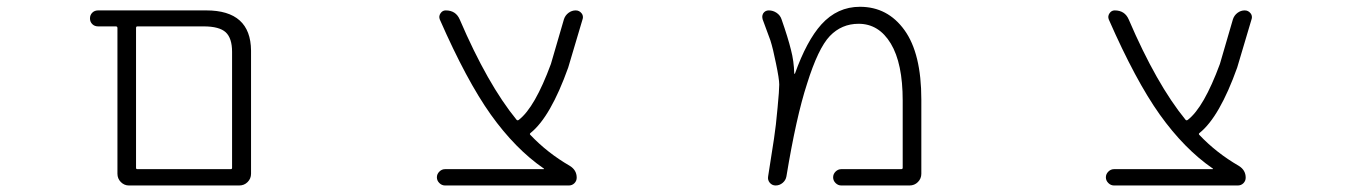

<svg xmlns="http://www.w3.org/2000/svg" viewBox="-20 -576 4040 574"><path d="M381.8 -21.5H365.2Q351.6 -21.5 341.3 -31.7Q331.1 -42 331.1 -56.6V-492.2Q331.1 -497.1 326.2 -497.1H273.4Q262.7 -497.1 255.9 -503.9Q249 -510.7 249 -521Q249 -531.2 255.9 -538.1Q262.7 -544.9 273.4 -544.9H596.7Q729.5 -544.9 730.5 -424.8V-56.6Q730.5 -42 720.2 -31.7Q710 -21.5 695.3 -21.5ZM673.8 -420.9Q673.8 -461.9 654.8 -479.5Q635.7 -497.1 588.9 -497.1H390.6Q386.7 -497.1 386.7 -492.2V-74.2Q386.7 -70.3 390.6 -70.3H669.9Q673.8 -70.3 673.8 -74.2Z M1605.5 -70.3Q1606.4 -70.3 1606.4 -71.3Q1606.4 -72.3 1605.5 -72.3Q1520.5 -130.9 1447.3 -233.4Q1375 -335 1294.9 -517.6Q1291 -527.3 1296.9 -536.1Q1302.7 -544.9 1312.5 -544.9Q1342.8 -544.9 1354.5 -517.6Q1437.5 -324.2 1524.4 -217.8Q1527.3 -214.8 1531.2 -217.8Q1579.1 -254.9 1627 -384.8L1666 -518.6Q1669.9 -530.3 1679.7 -537.6Q1689.5 -544.9 1701.2 -544.9Q1711.9 -544.9 1718.8 -536.1Q1722.7 -531.2 1722.7 -524.4Q1722.7 -521.5 1721.7 -518.6L1678.7 -374Q1626 -226.6 1566.4 -178.7Q1562.5 -175.8 1565.4 -172.9Q1616.2 -119.1 1683.6 -80.1Q1704.1 -67.4 1704.1 -44.9Q1704.1 -35.2 1697.3 -28.3Q1690.4 -21.5 1680.7 -21.5H1310.5Q1300.8 -21.5 1293.5 -28.8Q1286.1 -36.1 1286.1 -45.9Q1286.1 -55.7 1293.5 -63Q1300.8 -70.3 1310.5 -70.3Z M2495.1 -21.5Q2485.4 -21.5 2478 -28.8Q2470.7 -36.1 2470.7 -45.9Q2470.7 -55.7 2478 -63Q2485.4 -70.3 2495.1 -70.3H2673.8Q2678.7 -70.3 2678.7 -74.2V-275.4Q2678.7 -386.7 2643.1 -445.8Q2607.4 -504.9 2546.9 -504.9Q2496.1 -504.9 2460.9 -468.3Q2425.8 -431.6 2392.6 -325.2Q2360.4 -226.6 2331.1 -48.8Q2329.1 -37.1 2319.8 -29.3Q2310.5 -21.5 2298.8 -21.5Q2288.1 -21.5 2281.2 -29.8Q2274.4 -38.1 2276.4 -48.8Q2289.1 -127.9 2293.9 -161.1Q2299.8 -199.2 2304.7 -254.9Q2309.6 -305.7 2309.6 -323.2Q2309.6 -339.8 2299.8 -386.7Q2291 -430.7 2283.2 -455.1Q2276.4 -473.6 2259.8 -518.6Q2258.8 -522.5 2258.8 -525.4Q2258.8 -531.2 2261.7 -536.1Q2267.6 -544.9 2278.3 -544.9Q2291 -544.9 2301.8 -537.6Q2312.5 -530.3 2316.4 -518.6Q2335.9 -462.9 2344.7 -426.8Q2353.5 -393.6 2354.5 -355.5Q2354.5 -355.5 2355 -355.5Q2355.5 -355.5 2356.4 -355.5Q2391.6 -454.1 2435.5 -502.9Q2483.4 -555.7 2550.8 -555.7Q2633.8 -555.7 2684.1 -485.8Q2734.4 -416 2734.4 -278.3V-56.6Q2734.4 -42 2724.1 -31.7Q2713.9 -21.5 2699.2 -21.5Z M3605.5 -70.3Q3606.4 -70.3 3606.4 -71.3Q3606.4 -72.3 3605.5 -72.3Q3520.5 -130.9 3447.3 -233.4Q3375 -335 3294.9 -517.6Q3291 -527.3 3296.9 -536.1Q3302.7 -544.9 3312.5 -544.9Q3342.8 -544.9 3354.5 -517.6Q3437.5 -324.2 3524.4 -217.8Q3527.3 -214.8 3531.2 -217.8Q3579.1 -254.9 3627 -384.8L3666 -518.6Q3669.9 -530.3 3679.7 -537.6Q3689.5 -544.9 3701.2 -544.9Q3711.9 -544.9 3718.8 -536.1Q3722.7 -531.2 3722.7 -524.4Q3722.7 -521.5 3721.7 -518.6L3678.7 -374Q3626 -226.6 3566.4 -178.7Q3562.5 -175.8 3565.4 -172.9Q3616.2 -119.1 3683.6 -80.1Q3704.1 -67.4 3704.1 -44.9Q3704.1 -35.2 3697.3 -28.3Q3690.4 -21.5 3680.7 -21.5H3310.5Q3300.8 -21.5 3293.5 -28.8Q3286.1 -36.1 3286.1 -45.9Q3286.1 -55.7 3293.5 -63Q3300.8 -70.3 3310.5 -70.3Z"/></svg>

Font: Rounded-L Mgen+ 1m light
Style: Regular
Weight: 200
Designer: [Source Han Sans]
Ryoko NISHIZUKA  (kana & ideographs); Paul D. Hunt (Latin, Greek & Cyrillic); Wenlong ZHANG  (bopomofo
Version: Version 1.059.20150602